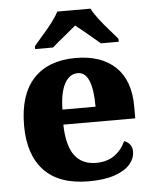

<svg xmlns="http://www.w3.org/2000/svg" viewBox="-54 -812 695 867"><g transform="rotate(-5 293.0 -378.0)"><path d="M44 -266Q44 -406 111 -478Q178 -550 302 -550Q418 -550 482.5 -488.5Q547 -427 547 -309V-255H221Q223 -160 256.5 -115Q290 -70 354 -70Q403 -70 436.5 -93.5Q470 -117 488 -157Q505 -151 514.5 -138Q524 -125 524 -107Q524 -76 501.5 -49.5Q479 -23 432 -6.5Q385 10 314 10Q180 10 112 -61.5Q44 -133 44 -266ZM373 -323Q373 -481 306 -481Q268 -481 246 -440Q224 -399 223 -323ZM124 -619 152 -652Q221 -729 238 -766H389Q406 -729 475 -652L503 -619V-606H422L352 -665Q341 -673 313 -696L279 -668Q219 -619 205 -606H124Z"/></g></svg>

Font: Noto Serif ExtraBold
Style: Regular
Weight: 800
Designer: Monotype Design Team
Foundry: Monotype Imaging Inc.
Version: Version 1.001